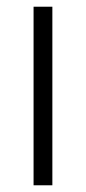

<svg xmlns="http://www.w3.org/2000/svg" viewBox="-20 -552 256 572"><path d="M136 0H80V-532H136Z"/></svg>

Font: Noto Sans Arabic SemCond Light
Style: Regular
Weight: 300
Width: 4
Designer: Monotype Design Team, Nadine Chahine, Nizar Qandah and Khaled Hosny
Foundry: Monotype Imaging Inc.
Version: Version 2.012; ttfautohint (v1.8.4.7-5d5b)